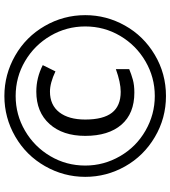

<svg xmlns="http://www.w3.org/2000/svg" viewBox="29 -793 774 872"><g transform="rotate(-90 416.0 -357.0)"><path d="M436 -517.1Q375 -517.1 342 -474.6Q309.1 -432.1 309.1 -356.9Q309.1 -274.9 340.1 -235.4Q371.1 -195.8 435.1 -195.8Q477.1 -195.8 538.1 -217.8V-157.2Q514.6 -147.5 490 -140.6Q465.3 -133.8 431.2 -133.8Q336.4 -133.8 285.6 -192.6Q234.9 -251.5 234.9 -356.9Q234.9 -459 288.8 -519Q342.8 -579.1 436 -579.1Q498.5 -579.1 556.2 -549.8L527.8 -492.2Q475.1 -517.1 436 -517.1ZM48.8 -356.9Q48.8 -454.6 97.7 -540Q146.5 -625.5 231.9 -674.8Q317.4 -724.1 416 -724.1Q513.7 -724.1 599.1 -675.3Q684.6 -626.5 733.9 -541Q783.2 -455.6 783.2 -356.9Q783.2 -260.7 735.8 -176.3Q688.5 -91.8 603 -41Q517.6 9.8 416 9.8Q314.9 9.8 229.5 -40.8Q144 -91.3 96.4 -175.8Q48.8 -260.3 48.8 -356.9ZM100.1 -356.9Q100.1 -272.5 142.6 -199Q185.1 -125.5 258.5 -83.3Q332 -41 416 -41Q501 -41 573.7 -83.5Q646.5 -126 689.2 -198.5Q731.9 -271 731.9 -356.9Q731.9 -441.9 689.5 -514.6Q647 -587.4 574.5 -630.1Q502 -672.9 416 -672.9Q331.1 -672.9 258.3 -630.4Q185.5 -587.9 142.8 -515.4Q100.1 -442.9 100.1 -356.9Z"/></g></svg>

Font: Open Sans Y to K
Style: Regular
Weight: 400
Version: Version 1.10